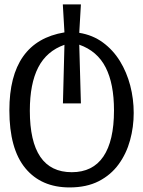

<svg xmlns="http://www.w3.org/2000/svg" viewBox="-20 -634 642 861"><path d="M292 206.5Q164.6 206.5 93.3 119.9Q22 33.2 22 -139.2Q22 -447.8 269 -488.8L261.7 -614.3H342.8L335.4 -486.8Q395.5 -477.1 441.2 -443.6Q486.8 -410.2 517.6 -360.4Q548.3 -310.5 564 -250.5Q579.6 -190.4 579.6 -127.4Q579.6 -64.5 563.2 -4.9Q546.9 54.7 512.2 102.5Q477.5 150.4 422.9 178.5Q368.2 206.5 292 206.5ZM301.8 138.2Q396 138.2 443.6 67.9Q491.2 -2.4 491.2 -138.7Q491.2 -258.8 453.6 -332Q416 -405.3 335.4 -433.6L342.8 -170.4H262.2L269 -433.1Q189.5 -405.3 151.6 -332Q113.8 -258.8 113.8 -137.7Q113.8 138.2 301.8 138.2Z"/></svg>

Font: Vazir Code Hack
Style: Code-Hack
Weight: 400
Foundry: DejaVu fonts team - Redesigned by Saber Rastikerdar
Version: Version 1.1.2